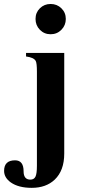

<svg xmlns="http://www.w3.org/2000/svg" viewBox="-78 -720 425 957"><path d="M250 -625.5Q250 -593.8 228 -571.5Q206.1 -549.3 174.3 -549.3Q142.6 -549.3 120.8 -571.5Q99.1 -593.8 99.1 -625.5Q99.1 -657.2 120.8 -678.7Q142.6 -700.2 174.3 -700.2Q206.1 -700.2 228 -678.7Q250 -657.2 250 -625.5ZM242.2 45.4Q242.2 129.9 194.8 175.3Q151.4 216.3 80.1 216.3Q14.6 216.3 -23.9 189.5Q-57.6 165.5 -57.6 131.8Q-57.6 79.1 -2.9 79.1Q39.6 79.1 39.6 133.8Q39.6 175.3 73.2 175.3Q91.3 175.3 98.6 160.9Q106 146.5 106 106V-362.8Q106 -405.3 100.1 -416Q90.8 -433.6 51.8 -438.5V-456.1H242.2Z"/></svg>

Font: Dai Banna SIL Light
Style: Bold
Weight: 700
Designer: Victor Gaultney
Foundry: SIL International
Version: Version 2.001